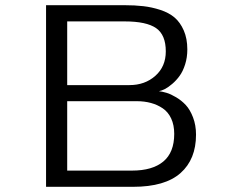

<svg xmlns="http://www.w3.org/2000/svg" viewBox="-20 -720 890 740"><path d="M157.5 0V-700H459Q500 -700 532.5 -696.2Q565 -692.5 598 -681.8Q631 -671 652.8 -652.5Q674.5 -634 688.2 -602.8Q702 -571.5 702 -529.5Q702 -498.5 693.5 -471.8Q685 -445 672.2 -427.5Q659.5 -410 644 -396.8Q628.5 -383.5 615.8 -377Q603 -370.5 592.5 -368.5Q606 -367 622 -362.2Q638 -357.5 659 -345Q680 -332.5 696.2 -315Q712.5 -297.5 724 -267.5Q735.5 -237.5 735.5 -201Q735.5 -106 675.8 -53Q616 0 493 0ZM239 -392H479Q538.5 -392 578.8 -427.8Q619 -463.5 619 -522Q619 -585.5 581.8 -611.5Q544.5 -637.5 460.5 -637.5H239ZM239 -62.5H489Q567.5 -62.5 609.5 -97.5Q651.5 -132.5 651.5 -204Q651.5 -238 639.8 -263.2Q628 -288.5 607.2 -302.5Q586.5 -316.5 561.5 -323.2Q536.5 -330 507 -330H239Z"/></svg>

Font: League Mono Wide Light
Style: Regular
Weight: 300
Width: 8
Designer: Tyler Finck
Foundry: The League of Moveable Type / Tyler Finck
Version: Version 2.210